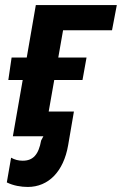

<svg xmlns="http://www.w3.org/2000/svg" viewBox="-20 -540 483 761"><path d="M24 85 7 183C33 196 64 201 90 201C172 201 232 140 250 36L273 -98H173L195 -223H307L323 -312H211L230 -420H424L443 -520H122L86 -312H26L13 -223H70L31 0H152L143 17C133 73 111 97 70 97C53 97 38 93 24 85Z"/></svg>

Font: Fixel Text 20240404 SemiBold
Style: Italic
Weight: 600
Width: 4
Italic angle: -10°
Designer: AlfaBravo + MacPaw
Foundry: Kyrylo Tkachov, Marchela Mozhyna, Serhii Makarenko, Maria Weinstein, Zakhar Kryvoshyya
Version: Version 1.211;Glyphs 3.2 (3225)